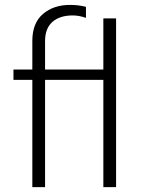

<svg xmlns="http://www.w3.org/2000/svg" viewBox="-20 -764 579 784"><path d="M112 -438H35V-480H112V-597Q112 -670 155.5 -707Q199 -744 266 -744Q301 -744 331 -736V-691Q303 -701 277 -701Q224 -701 194 -674.5Q164 -648 164 -596V-480H402V-689H454V0H402V-438H164V0H112Z"/></svg>

Font: Prompt ExtraLight
Style: Regular
Weight: 275
Designer: Katatrad Team
Foundry: CadsonDemak
Version: Version 1.000